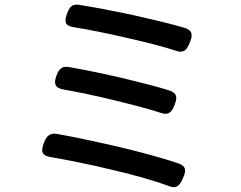

<svg xmlns="http://www.w3.org/2000/svg" viewBox="-20 -776 1020 813"><path d="M511 -617C591 -599 668 -580 725 -561C757 -550 770 -563 783 -594C797 -627 796 -647 762 -658C702 -676 623 -694 544 -712C460 -730 376 -746 312 -756C285 -759 275 -747 265 -721C251 -686 254 -667 291 -661C355 -651 433 -635 511 -617ZM461 -352C535 -334 607 -316 661 -298C693 -287 707 -300 719 -331C732 -363 730 -382 697 -393C640 -411 566 -429 492 -447C414 -465 336 -481 272 -492C244 -497 230 -485 220 -458C206 -423 212 -403 249 -397C312 -386 388 -370 461 -352ZM450 -58C542 -37 631 -12 695 12C727 25 740 11 754 -20C769 -53 770 -71 736 -84C671 -106 583 -130 492 -152C397 -174 300 -195 221 -209C192 -214 178 -201 167 -174C152 -137 155 -117 194 -111C268 -98 360 -80 450 -58Z"/></svg>

Font: GenSenRounded2 TW M
Style: Regular
Weight: 500
Version: Version 2.100;PS 2.1;hotconv 16.6.51;makeotf.lib2.5.65220 DE